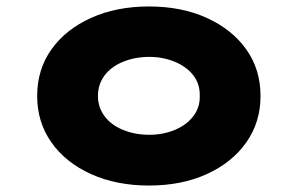

<svg xmlns="http://www.w3.org/2000/svg" viewBox="-20 -564 921 594"><path d="M441 10Q340 10 261.5 -25.5Q183 -61 139 -123.5Q95 -186 95 -267Q95 -349 139 -411Q183 -473 261.5 -508.5Q340 -544 441 -544Q542 -544 620 -508.5Q698 -473 742 -411Q786 -349 786 -267Q786 -186 742 -123.5Q698 -61 620 -25.5Q542 10 441 10ZM442 -147Q484 -147 520.5 -162Q557 -177 578 -204.5Q599 -232 598 -267Q599 -304 578 -331Q557 -358 520.5 -373Q484 -388 442 -388Q398 -388 361 -373Q324 -358 303.5 -330.5Q283 -303 283 -267Q283 -232 303.5 -204.5Q324 -177 361 -162Q398 -147 442 -147Z"/></svg>

Font: Lexend Mega ExtraBold
Style: Regular
Weight: 800
Designer: Bonnie Shaver-Troup, Thomas Jockin
Foundry: Lexend
Version: Version 1.007